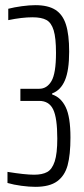

<svg xmlns="http://www.w3.org/2000/svg" viewBox="-20 -716 326 744"><path d="M9 -7V-50Q77 -39 112 -39Q144 -39 163 -49.5Q182 -60 192 -90.5Q202 -121 202 -179Q202 -259 186 -292Q170 -325 132 -325H59V-372H132Q162 -372 179.5 -402Q197 -432 197 -511Q197 -569 188 -598.5Q179 -628 160 -638.5Q141 -649 106 -649Q65 -649 12 -638V-682Q35 -688 64.5 -692Q94 -696 117 -696Q166 -696 194.5 -678Q223 -660 235.5 -621Q248 -582 248 -516Q248 -443 231.5 -404.5Q215 -366 182 -354V-350Q216 -339 234.5 -301Q253 -263 253 -183Q253 -116 242 -75.5Q231 -35 201.5 -13.5Q172 8 117 8Q93 8 63 4Q33 0 9 -7Z"/></svg>

Font: Saira Ultra Condensed Light
Style: Regular
Weight: 300
Width: 1
Designer: Hector Gatti with collaboration of the Omnibus-Type team
Foundry: Omnibus-Type
Version: Version 1.001; ttfautohint (v1.8)